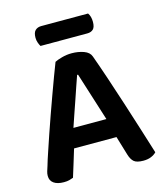

<svg xmlns="http://www.w3.org/2000/svg" viewBox="-118 -879 845 979"><g transform="rotate(-15 305.0 -389.5)"><path d="M162 -692Q157 -700 152.5 -712.5Q148 -725 148 -739Q148 -766 160 -777.5Q172 -789 192 -789H439Q452 -771 452 -742Q452 -714 440.5 -703Q429 -692 409 -692ZM416 -143H192Q181 -106 168.5 -66Q156 -26 148 0Q138 4 126.5 7Q115 10 98 10Q64 10 45 -3.5Q26 -17 26 -42Q26 -54 29.5 -65.5Q33 -77 38 -92Q46 -120 59.5 -159.5Q73 -199 88.5 -245.5Q104 -292 122 -341.5Q140 -391 156.5 -437.5Q173 -484 188.5 -524.5Q204 -565 215 -594Q228 -601 253.5 -608Q279 -615 305 -615Q340 -615 369 -604.5Q398 -594 406 -571Q426 -516 450 -444.5Q474 -373 498.5 -297Q523 -221 546 -148Q569 -75 587 -17Q577 -6 559.5 1.5Q542 9 518 9Q483 9 468.5 -3.5Q454 -16 446 -43ZM304 -501Q295 -476 284.5 -445Q274 -414 262.5 -380.5Q251 -347 239 -312.5Q227 -278 216 -245H390L309 -501Z"/></g></svg>

Font: Baloo 2 SemiBold
Style: Regular
Weight: 600
Designer: Sarang Kulkarni and Ek Type
Foundry: Ek Type
Version: Version 1.640;hotconv 1.0.111;makeotfexe 2.5.65597; ttfautoh